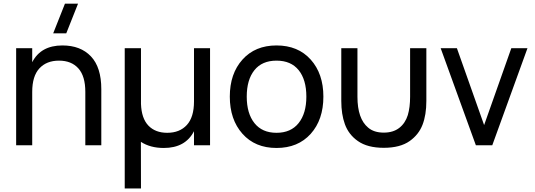

<svg xmlns="http://www.w3.org/2000/svg" viewBox="-20 -808 2974 1068"><path d="M414.1 -787.6 348.6 -622.6H275.9L341.3 -787.6ZM454.6 0V-296.9Q454.6 -384.3 416 -427.5Q377.4 -470.7 308.1 -470.7Q238.8 -470.7 199 -427.5Q159.2 -384.3 159.2 -296.9V0H69.8V-540H159.2V-461.9Q207 -555.2 327.1 -555.2Q428.2 -555.2 485.8 -494.4Q543.5 -433.6 543.5 -312V0Z M1059.1 -540H1148.4V0H1059.1V-78.1Q1011.2 15.1 891.1 15.1Q815.9 15.1 763.7 -19L764.2 240.2H673.8V-540H764.2V-230Q767.1 -149.4 805.4 -109.4Q843.8 -69.3 910.2 -69.3Q979.5 -69.3 1019.3 -112.8Q1059.1 -156.2 1059.1 -243.7Z M1518.1 15.1Q1398.9 15.1 1328.6 -64Q1258.3 -143.1 1258.3 -270.5Q1258.3 -398.4 1328.9 -476.8Q1399.4 -555.2 1518.1 -555.2Q1637.7 -555.2 1708.3 -476.6Q1778.8 -397.9 1778.8 -270.5Q1778.8 -142.1 1708.3 -63.5Q1637.7 15.1 1518.1 15.1ZM1518.1 -69.3Q1598.1 -69.3 1641.1 -123.3Q1684.1 -177.2 1684.1 -270.5Q1684.1 -364.7 1641.4 -417.7Q1598.6 -470.7 1518.1 -470.7Q1437.5 -470.7 1395 -417.5Q1352.5 -364.3 1352.5 -270.5Q1352.5 -176.8 1395.5 -123Q1438.5 -69.3 1518.1 -69.3Z M1878.4 -246.6V-540H1968.3V-269.5Q1968.3 -147.5 2027.8 -98.1Q2060.1 -70.3 2114.7 -70.3Q2167 -70.3 2200.7 -96.4Q2234.4 -122.6 2248.5 -168Q2261.2 -211.4 2261.2 -269.5V-540H2351.6V-246.6Q2351.6 -168.9 2330.3 -114Q2309.1 -59.1 2258.8 -23.4Q2205.6 14.2 2114.7 14.2Q2023.9 14.2 1970.7 -23.4Q1919.4 -59.1 1898.4 -117.2Q1878.4 -172.4 1878.4 -246.6Z M2718.3 0H2627L2431.2 -540H2521.5L2672.9 -112.3L2824.2 -540H2914.1Z"/></svg>

Font: Vela Sans Med
Style: Regular
Weight: 500
Designer: Principal design: Mikhail Sharanda - project Manrope.
Design modification: Ravid Balaliev
Foundry: Mikhail Sharanda
Version: Version 1.001